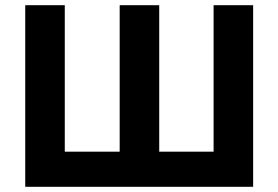

<svg xmlns="http://www.w3.org/2000/svg" viewBox="-20 -718 1070 738"><path d="M77 0V-698H229V-135H440V-698H592V-135H801V-698H953V0Z"/></svg>

Font: Anuphan
Style: Bold
Weight: 700
Designer: Mike Abbink, Paul van der Laan, Pieter van Rosmalen, Mint Tantisuwanna
Foundry: Bold Monday; Cadson Demak
Version: Version 3.002;hotconv 1.0.109;makeotfexe 2.5.65596